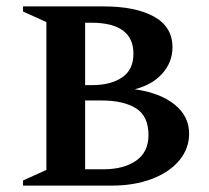

<svg xmlns="http://www.w3.org/2000/svg" viewBox="-20 -580 652 600"><path d="M52 0V-16L125 -49V-511L52 -544V-560H303Q404 -560 461.5 -528Q519 -496 519 -432Q519 -386 487.5 -350.5Q456 -315 401 -301Q480 -290 525.5 -253.5Q571 -217 571 -162Q571 -116 540.5 -79Q510 -42 455 -21Q400 0 329 0ZM265 -509H246V-314H268Q326 -314 361.5 -338Q397 -362 397 -412Q397 -509 265 -509ZM297 -266H246V-51H303Q367 -51 405.5 -78Q444 -105 444 -158Q444 -217 405 -241.5Q366 -266 297 -266Z"/></svg>

Font: Spectral SC SemiBold
Style: Regular
Weight: 600
Designer: Jean-Baptiste Levee
Foundry: Production Type
Version: Version 2.001